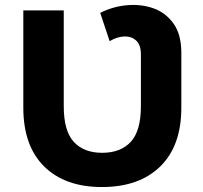

<svg xmlns="http://www.w3.org/2000/svg" viewBox="-20 -742 818 774"><path d="M391 12Q242 12 158 -71Q74 -154 74 -308V-700H237V-314Q237 -214 277.5 -170Q318 -126 392 -126Q466 -126 507 -170Q548 -214 548 -314V-522Q548 -561 529 -578.5Q510 -596 481 -595Q452 -594 422 -576L384 -690Q435 -716 492 -721Q549 -726 598.5 -708.5Q648 -691 679.5 -647Q711 -603 711 -529V-308Q711 -154 626 -71Q541 12 391 12Z"/></svg>

Font: Montserrat
Style: Bold
Weight: 700
Designer: Julieta Ulanovsky
Foundry: Julieta Ulanovsky
Version: Version 9.000; ttfautohint (v1.8.4.7-5d5b)